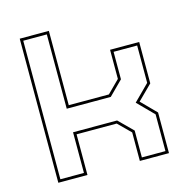

<svg xmlns="http://www.w3.org/2000/svg" viewBox="-104 -800 885 901"><g transform="rotate(-15 339.0 -350.0)"><path d="M70 0V-700H211.5V-339H406.5L466 -398.5V-540H607.5V-339L537 -269L607.5 -197.5V0H466V-138.5L406.5 -197.5H211.5V0ZM83.5 -13.5H198V-211H412L479.5 -144V-13.5H594V-192L518 -269L594 -345V-526.5H479.5V-393L412 -325.5H198V-686.5H83.5Z"/></g></svg>

Font: Tourney Expanded Thin
Style: Regular
Weight: 100
Width: 7
Designer: Tyler Finck
Foundry: Etcetera Type Co
Version: Version 1.010; ttfautohint (v1.8.3)